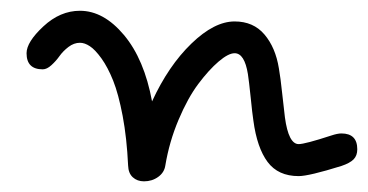

<svg xmlns="http://www.w3.org/2000/svg" viewBox="-20 -340 690 360"><path d="M29.8 -240.2Q29.8 -261.2 61.3 -290.5Q92.8 -319.8 129.9 -319.8Q174.3 -319.8 212.4 -274.4Q250.5 -229 265.1 -149.9Q295.9 -216.8 338.9 -258.3Q381.8 -299.8 419.9 -299.8Q455.1 -299.8 475.8 -275.4Q496.6 -251 502.9 -211.9Q505.9 -195.3 509.3 -163.1Q512.7 -130.9 514.2 -120.1Q521 -69.8 540 -69.8Q551.8 -69.8 601.1 -85.9Q612.8 -89.8 620.1 -89.8Q649.9 -89.8 649.9 -60.1Q649.9 -48.3 643.1 -41.3Q636.2 -34.2 620.1 -28.8Q559.1 -9.8 540 -9.8Q501.5 -9.8 481.7 -36.4Q461.9 -63 455.1 -113.8Q453.1 -126.5 450 -157.5Q446.8 -188.5 444.8 -201.2Q438.5 -240.2 419.9 -240.2Q408.2 -240.2 389.9 -224.6Q371.6 -209 351.8 -182.6Q332 -156.2 314.7 -115.2Q297.4 -74.2 290 -29.8Q288.1 -16.6 276.6 -8.3Q265.1 0 250 0Q237.3 0 229 -7.6Q220.7 -15.1 220.2 -29.8Q217.8 -81.1 210 -122.6Q202.1 -164.1 192.1 -189Q182.1 -213.9 170.2 -230.5Q158.2 -247.1 148.4 -253.4Q138.7 -259.8 129.9 -259.8Q118.7 -259.8 108.4 -252Q98.1 -244.1 91.6 -234.9Q85 -225.6 76.4 -217.8Q67.9 -210 60.1 -210Q29.8 -210 29.8 -240.2Z"/></svg>

Font: Pecita
Style: Book
Weight: 400
Width: 6
Version: Version 3.4.1